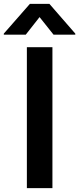

<svg xmlns="http://www.w3.org/2000/svg" viewBox="-86 -971 409 991"><path d="M184.6 -727.5V0H52.7V-727.5ZM190.4 -792 118.2 -882.8 46.9 -792H-66.4V-797.4L68.4 -951.2H168.9L302.7 -797.4V-792Z"/></svg>

Font: Inter Tight SemiBold
Style: Regular
Weight: 600
Designer: Rasmus Andersson
Foundry: rsms
Version: Version 3.004; ttfautohint (v1.8.4.7-5d5b)